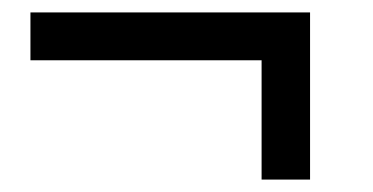

<svg xmlns="http://www.w3.org/2000/svg" viewBox="-20 -306 600 309"><path d="M401 -209H29V-286H479V-17H401Z"/></svg>

Font: Hanken Grotesk Medium
Style: Regular
Weight: 500
Designer: Alfredo Marco Pradil
Foundry: Hanken Design Co.
Version: Version 3.014